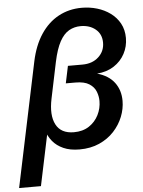

<svg xmlns="http://www.w3.org/2000/svg" viewBox="-106 -793 767 1031"><g transform="rotate(-5 277.5 -277.5)"><path d="M-45.4 190.4 95.2 -480Q113.3 -565.4 152.6 -624.5Q191.9 -683.6 248.3 -714.1Q304.7 -744.6 373.5 -744.6Q416.5 -744.6 456.1 -732.9Q495.6 -721.2 527.3 -698Q559.1 -674.8 577.6 -640.9Q596.2 -606.9 596.2 -562.5Q596.2 -516.6 575.4 -477.8Q554.7 -439 516.4 -414.1Q478 -389.2 425.3 -385.3Q487.3 -367.7 518.1 -326.4Q548.8 -285.2 548.8 -228Q548.8 -185.1 532 -142.6Q515.1 -100.1 482.7 -64.9Q450.2 -29.8 403.3 -8.8Q356.4 12.2 296.4 12.2Q245.6 12.2 209.7 -3.9Q173.8 -20 152.1 -46.6Q130.4 -73.2 121.1 -104.5L134.8 -107.4L72.3 190.4ZM274.4 -82.5Q322.3 -82.5 356 -104.7Q389.6 -127 407.5 -162.6Q425.3 -198.2 425.3 -237.8Q425.3 -263.2 415.5 -288.6Q405.8 -314 379.6 -330.8Q353.5 -347.7 304.7 -347.7H253.4L272.9 -440.4H351.1Q404.8 -440.4 438.2 -471.2Q471.7 -502 471.7 -548.3Q471.7 -593.8 439.9 -620.4Q408.2 -647 359.4 -647Q325.2 -647 296.6 -630.9Q268.1 -614.7 246.6 -575.7Q225.1 -536.6 210.4 -467.3L169.9 -272.9Q151.4 -184.6 178 -133.5Q204.6 -82.5 274.4 -82.5Z"/></g></svg>

Font: Schibsted Grotesk SemiBold
Style: Italic
Weight: 600
Italic angle: -12°
Designer: Bakken & Baeck AS, Henrik Kongsvoll
Foundry: Schibsted ASA
Version: Version 1.100;gftools[0.9.25]